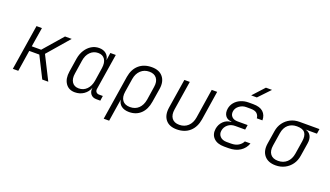

<svg xmlns="http://www.w3.org/2000/svg" viewBox="-82 -1397 3764 2189"><g transform="rotate(20 1800.0 -302.5)"><path d="M63 0 150 -550H216L178 -315H292L496 -550H577L349 -286L493 0H420L291 -256H169L129 0Z M817 10Q742 10 704 -46Q666 -102 680 -191L706 -358Q716 -418 745 -463.5Q774 -509 816 -534.5Q858 -560 908 -560Q961 -560 994 -532Q1027 -504 1032 -457L1046 -550H1112L1043 -114Q1039 -90 1052 -75Q1065 -60 1088 -60H1133L1124 0H1077Q1030 0 1006.5 -30.5Q983 -61 990 -108Q971 -54 924.5 -22Q878 10 817 10ZM844 -47Q901 -47 940 -86.5Q979 -126 990 -193L1015 -356Q1025 -424 999 -463.5Q973 -503 917 -503Q861 -503 821.5 -463.5Q782 -424 772 -356L747 -193Q736 -126 762.5 -86.5Q789 -47 844 -47Z M1231 180 1316 -359Q1332 -455 1392.5 -507.5Q1453 -560 1548 -560Q1638 -560 1683 -505Q1728 -450 1714 -359L1687 -192Q1672 -96 1616.5 -43Q1561 10 1475 10Q1416 10 1380.5 -17.5Q1345 -45 1340 -92L1324 8L1297 180ZM1466 -47Q1529 -47 1569.5 -85.5Q1610 -124 1622 -194L1647 -357Q1658 -424 1628.5 -463Q1599 -502 1538 -502Q1477 -502 1435 -463Q1393 -424 1382 -357L1356 -194Q1345 -125 1374 -86Q1403 -47 1466 -47Z M2053 10Q1961 10 1917 -45.5Q1873 -101 1888 -196L1944 -550H2010L1954 -196Q1943 -127 1972 -88Q2001 -49 2063 -49Q2126 -49 2168 -88Q2210 -127 2221 -196L2276 -550H2342L2287 -196Q2271 -98 2210 -44Q2149 10 2053 10Z M2681 9H2629Q2545 9 2502 -34.5Q2459 -78 2469 -148Q2478 -204 2516 -241.5Q2554 -279 2611 -283V-287Q2560 -290 2536 -324Q2512 -358 2520 -411Q2527 -454 2554.5 -487.5Q2582 -521 2625.5 -540Q2669 -559 2722 -559H2776Q2858 -559 2898 -522Q2938 -485 2938 -421H2870Q2867 -457 2843 -478.5Q2819 -500 2767 -500H2713Q2666 -500 2629.5 -472Q2593 -444 2587 -404Q2581 -364 2605 -338.5Q2629 -313 2676 -313H2798L2789 -255H2668Q2616 -255 2580.5 -225.5Q2545 -196 2538 -151Q2531 -108 2559 -79Q2587 -50 2639 -50H2691Q2745 -50 2780.5 -71.5Q2816 -93 2832 -127H2900Q2878 -64 2822 -27.5Q2766 9 2681 9ZM2720 -645 2848 -785H2922L2789 -645Z M3253 10Q3161 10 3115 -45.5Q3069 -101 3084 -194L3109 -352Q3118 -411 3150.5 -455.5Q3183 -500 3232 -525Q3281 -550 3342 -550H3583L3574 -491H3436Q3480 -481 3500.5 -444Q3521 -407 3512 -352L3487 -194Q3478 -132 3445.5 -86.5Q3413 -41 3363.5 -15.5Q3314 10 3253 10ZM3262 -48Q3326 -48 3368 -86.5Q3410 -125 3421 -194L3446 -352Q3457 -420 3431 -456Q3405 -492 3332 -492Q3269 -492 3227.5 -456Q3186 -420 3175 -352L3150 -194Q3139 -125 3168.5 -86.5Q3198 -48 3262 -48Z"/></g></svg>

Font: JetBrains Mono NL ExtraLight
Style: Italic
Weight: 200
Italic angle: -9°
Monospace: yes
Designer: Philipp Nurullin, Konstantin Bulenkov
Foundry: JetBrains
Version: Version 2.305; ttfautohint (v1.8.4.7-5d5b)